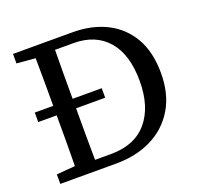

<svg xmlns="http://www.w3.org/2000/svg" viewBox="-118 -800 965 930"><g transform="rotate(-20 364.5 -335.0)"><path d="M387 -318H237Q237 -248 237 -182.5Q237 -117 238 -52H321Q443 -52 507.5 -128Q572 -204 572 -337Q572 -474 509 -546.5Q446 -619 333 -619H238Q237 -555 237 -491Q237 -427 237 -367H387ZM40 -621V-670H346Q446 -670 521.5 -632Q597 -594 639.5 -520.5Q682 -447 682 -338Q682 -230 636.5 -154.5Q591 -79 511.5 -39.5Q432 0 328 0H40V-49L136 -57Q137 -120 137 -185Q137 -250 137 -318H42V-367H137Q137 -433 137 -494Q137 -555 136 -613Z"/></g></svg>

Font: Source Serif 4 SmText
Style: Regular
Weight: 400
Designer: Frank Grießhammer
Foundry: Adobe
Version: Version 4.005;hotconv 1.1.0;makeotfexe 2.6.0